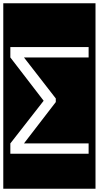

<svg xmlns="http://www.w3.org/2000/svg" viewBox="-32 -937 602 1170"><path d="M31 0H508V-63H114L308 -315V-337L114 -587H508V-650H31V-587L234 -323L31 -63ZM-12 -917H550V213H-12Z"/></svg>

Font: Zilla Slab Regular Highlight
Style: Regular
Weight: 410
Designer: Typotheque Type Foundry
Foundry: Typotheque type foundry
Version: Version 1.0; 2017